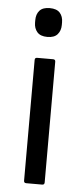

<svg xmlns="http://www.w3.org/2000/svg" viewBox="-51 -713 325 743"><g transform="rotate(5 111.5 -341.5)"><path d="M80 0Q71 0 71 -9V-478Q71 -487 80 -487H142Q151 -487 151 -478V-9Q151 0 142 0ZM112 -571Q85 -571 72.5 -585.5Q60 -600 60 -622V-632Q60 -655 72.5 -669Q85 -683 112 -683Q139 -683 151.5 -669Q164 -655 164 -632V-622Q164 -600 151.5 -585.5Q139 -571 112 -571Z"/></g></svg>

Font: Sofia Sans Semi Condensed
Style: Regular
Weight: 400
Designer: Botio Nikoltchev, Ani Petrova
Foundry: lettersoup
Version: Version 4.100; ttfautohint (v1.8.4.7-5d5b)